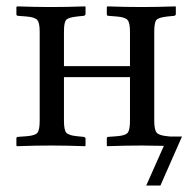

<svg xmlns="http://www.w3.org/2000/svg" viewBox="-20 -451 598 595"><path d="M382.8 -77.1V-211.9H178.2V-77.1Q178.2 -47.9 185.5 -39.6Q193.4 -31.2 219.2 -28.8L238.8 -26.9Q245.1 -25.9 245.1 -21V0L243.2 2Q183.6 0 139.2 0Q91.8 0 32.2 2L30.8 0V-22Q30.8 -26.9 36.1 -26.9L62 -28.8Q88.9 -30.8 95.9 -39.6Q103 -48.3 103 -77.1V-353Q103 -380.9 95.2 -389.4Q87.4 -397.9 62 -399.9L36.1 -401.9Q30.8 -401.9 30.8 -407.2V-429.2L33.2 -431.2Q92.8 -429.2 139.2 -429.2Q184.6 -429.2 244.1 -431.2L245.1 -429.2V-408.2Q245.1 -402.8 238.8 -401.9L219.2 -399.9Q192.4 -397 185.3 -389.6Q178.2 -382.3 178.2 -353V-246.1H382.8V-353Q382.8 -380.9 375 -389.4Q367.2 -397.9 341.8 -399.9L315.9 -401.9Q311 -401.9 311 -407.2V-429.2L313 -431.2Q372.6 -429.2 419.9 -429.2Q464.4 -429.2 523.9 -431.2L524.9 -429.2V-408.2Q524.9 -402.3 519 -401.9L499 -399.9Q472.2 -397 465.1 -389.6Q458 -382.3 458 -353V-77.1Q458 -47.9 465.8 -39.6Q473.1 -31.2 499 -28.8L508.8 -27.8H543.9L477.1 124H433.1L487.8 1Q444.8 0 419.9 0Q371.6 0 312 2L311 0V-22Q311 -26.9 315.9 -26.9L341.8 -28.8Q368.7 -30.8 375.7 -39.6Q382.8 -48.3 382.8 -77.1Z"/></svg>

Font: Linux Libertine G
Style: Regular
Weight: 400
Designer: Philipp H. Poll
Foundry: Philipp H. Poll
Version: Version 4.7.5